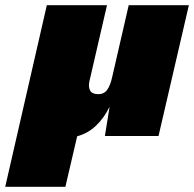

<svg xmlns="http://www.w3.org/2000/svg" viewBox="-83 -520 742 734"><path d="M-63 194 96 -500H326L259 -210Q254 -188 261.5 -174Q269 -160 293 -160Q315 -160 327 -177Q339 -194 346 -226L409 -500H639L523 0H318L336 -112Q315 -69 284 -39.5Q253 -10 212 1L167 194Z"/></svg>

Font: Prodigy Sans Black
Style: Italic
Weight: 900
Italic angle: -13°
Designer: Wei Huang
Foundry: Wei Huang
Version: Version 1.003; ttfautohint (v1.8.3)